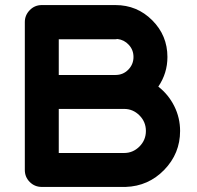

<svg xmlns="http://www.w3.org/2000/svg" viewBox="-20 -738 777 758"><path d="M605 -396Q645 -365 668 -319Q691 -273 691 -221Q691 -132 628.5 -67.5Q566 -3 476 0Q473 0 470 0H145Q117 0 97.5 -19.5Q78 -39 78 -67V-651Q78 -678 97.5 -698Q117 -718 145 -718H426Q431 -718 436 -718Q521 -718 581 -658Q641 -598 641 -513Q641 -449 605 -396ZM436 -583H212V-442H436Q466 -442 486.5 -463Q507 -484 507 -513Q507 -541 488.5 -561Q470 -581 444 -584Q440 -583 436 -583ZM470 -134Q505 -134 530.5 -159.5Q556 -185 556 -221Q556 -257 530.5 -282.5Q505 -308 470 -308H436H212V-134Z"/></svg>

Font: Multiround Pro
Style: Regular
Weight: 400
Designer: Ivan Filipov, Sasha Pavljenko
Version: Version 1.005;Fontself Maker 3.5.4